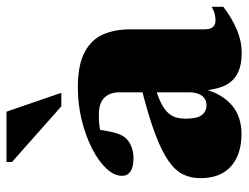

<svg xmlns="http://www.w3.org/2000/svg" viewBox="-105 -625 746 576"><g transform="rotate(-90 268.0 -337.0)"><path d="M297 -287 295.5 -245Q265 -236 246 -226.2Q227 -216.5 217 -205.2Q207 -194 203.5 -180.8Q200 -167.5 200 -152Q200 -118.5 210.8 -104.5Q221.5 -90.5 241 -90.5Q252 -90.5 260.8 -96.5Q269.5 -102.5 274.2 -114Q279 -125.5 279 -141.5V-352.5Q279 -380.5 262.8 -397Q246.5 -413.5 212 -413.5Q195.5 -413.5 181.5 -412Q167.5 -410.5 156.5 -407.5L171 -445.5Q166.5 -407 162.2 -385.2Q158 -363.5 153.5 -352.5Q149 -341.5 143 -334.5Q135 -324 118.5 -316.8Q102 -309.5 82 -309.5Q55 -309.5 41.8 -318.5Q28.5 -327.5 28.5 -343.5Q28.5 -367.5 50.5 -391Q72.5 -414.5 110.2 -433.8Q148 -453 195.5 -464.8Q243 -476.5 293.5 -476.5Q361 -476.5 399.2 -456.2Q437.5 -436 452.8 -400.5Q468 -365 468 -319V-95.5Q468 -85 471 -77.8Q474 -70.5 480.2 -67Q486.5 -63.5 495.5 -63.5Q504.5 -63.5 514.5 -66Q524.5 -68.5 535.5 -75V-40Q503 -15 468.2 0Q433.5 15 397 15Q356.5 15 332 0.5Q307.5 -14 296.5 -41.8Q285.5 -69.5 284 -108.5L291.5 -106Q280.5 -63.5 261 -37Q241.5 -10.5 215 2Q188.5 14.5 155 14.5Q92.5 14.5 57 -17Q21.5 -48.5 21.5 -109Q21.5 -137 32.5 -160.2Q43.5 -183.5 72.8 -204.2Q102 -225 156.2 -245.2Q210.5 -265.5 297 -287ZM277.5 -526H237L70 -674V-690.5H221Z"/></g></svg>

Font: Newsreader 36pt ExtraBold
Style: Regular
Weight: 800
Designer: Hugues Gentile
Foundry: Production Type
Version: Version 1.003